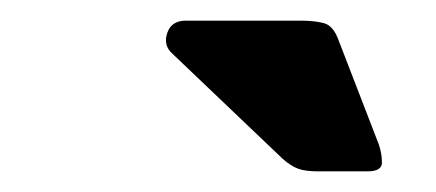

<svg xmlns="http://www.w3.org/2000/svg" viewBox="-20 -741 422 186"><path d="M288 -575Q276 -575 269 -577.5Q262 -580 254 -587L147 -689Q138 -697 142 -709Q146 -721 160 -721H271Q285 -721 294 -718.5Q303 -716 308 -702L347 -601Q350 -592 350 -583.5Q350 -575 336 -575Z"/></svg>

Font: Fz Rubik SemBd
Style: Regular
Weight: 600
Designer: Hubert and Fischer
Foundry: Hubert and Fischer
Version: Vit hóa bi FontZin.com